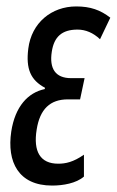

<svg xmlns="http://www.w3.org/2000/svg" viewBox="-20 -567 363 597"><path d="M142 10C176 10 217 3 241 -18V-86C208 -63 184 -58 161 -58C105 -58 83 -96 94 -164C104 -228 136 -258 191 -258H229L243 -324H201C152 -324 133 -354 141 -406C148 -453 173 -475 221 -475C246 -475 270 -465 291 -445L323 -512C292 -536 261 -547 217 -547C140 -547 78 -496 68 -416C60 -353 75 -318 120 -294L119 -290C67 -279 27 -236 15 -158C1 -64 37 10 142 10Z"/></svg>

Font: Noto Sans ExtraCondensed
Style: Italic
Weight: 400
Width: 2
Italic angle: -12°
Designer: Monotype Design Team
Foundry: Monotype Imaging Inc.
Version: Version 2.013